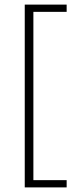

<svg xmlns="http://www.w3.org/2000/svg" viewBox="-20 -695 338 834"><path d="M87.5 119V-675H269.5V-643.5H125V87.5H269.5V119Z"/></svg>

Font: Anek Tamil ExtraLight
Style: Regular
Weight: 250
Version: Version 1.003